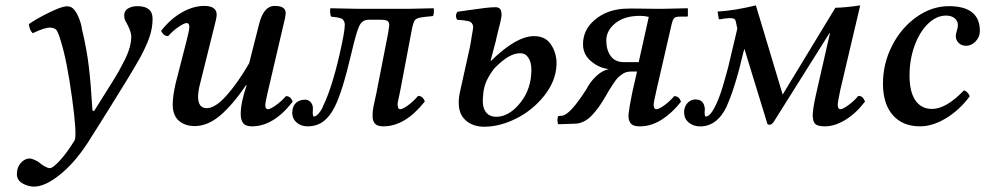

<svg xmlns="http://www.w3.org/2000/svg" viewBox="-20 -462 3679 717"><path d="M192.9 -347.2Q185.1 -358.9 166 -358.9Q146 -358.9 102.1 -337.9Q89.8 -350.1 87.9 -372.1Q115.7 -391.6 159.7 -413.3Q203.6 -435.1 224.1 -438Q236.8 -439.5 246.1 -435.1Q260.3 -427.2 272 -400.9Q283.7 -374.5 286.1 -353Q304.2 -277.8 312 -210.9Q319.8 -144 325.2 -49.8L331.1 -46.9Q340.3 -61.5 356.2 -86.9Q372.1 -112.3 384.3 -131.8Q396.5 -151.4 398.9 -154.8Q414.1 -179.2 422.9 -194.8Q431.6 -210.4 444.6 -235.8Q457.5 -261.2 463.9 -283.7Q470.2 -306.2 470.2 -325.2Q470.2 -331.1 469.2 -334Q467.3 -349.6 451.2 -378.9Q443.8 -389.6 443.8 -404.8Q443.8 -421.4 458 -430.2Q472.2 -439 493.2 -439Q549.8 -439 549.8 -392.1Q549.8 -356 537.6 -321.8Q525.4 -287.6 502.9 -246.1Q482.4 -209.5 451.2 -158.7Q419.9 -107.9 389.2 -58.6Q358.4 -9.3 350.1 3.9L314 61Q307.1 72.8 304.2 76.2Q257.3 147.5 202.6 191.2Q147.9 234.9 106.9 234.9Q85.4 234.9 64.2 222.9Q43 210.9 43 188Q43 162.6 57.9 146.2Q72.8 129.9 90.8 129.9Q97.7 129.9 110.4 135.5Q123 141.1 127.9 146Q133.3 151.4 146 158.7Q158.7 166 166 166Q177.2 166 203.4 137.7Q229.5 109.4 258.8 62Q268.1 42.5 249 -96.7Q230 -235.8 207 -309.1Q200.7 -332 192.9 -347.2Z M900.9 -143.1 898.9 -144Q849.1 -70.8 802.5 -31Q755.9 8.8 707 8.8Q670.9 8.8 647.9 -11.2Q625 -31.2 625 -71.8Q625 -102.5 635.7 -149.9L675.8 -306.2Q687 -348.1 687 -361.8Q687 -376 676.8 -376Q668.5 -376 647.2 -361.8Q626 -347.7 607.9 -327.1Q598.1 -327.1 591.3 -333.3Q584.5 -339.4 582 -347.2Q616.2 -391.1 658.9 -415.5Q701.7 -439.9 742.7 -439.9Q789.1 -439.9 789.1 -407.2Q789.1 -394.5 778.8 -356.9L728 -152.8Q719.7 -121.6 719.7 -101.1Q719.7 -58.1 752 -58.1Q784.2 -58.1 826.9 -106.4Q869.6 -154.8 910.6 -226.1L946.8 -369.1Q963.4 -439.9 1005.9 -439.9Q1046.9 -439.9 1046.9 -413.1Q1046.9 -400.4 1034.7 -353L981 -123Q970.7 -79.6 970.7 -68.8Q970.7 -54.2 981 -54.2Q989.3 -54.2 1009.5 -68.4Q1029.8 -82.5 1047.9 -103Q1065.9 -103 1072.8 -82Q1001.5 9.8 920.9 9.8Q897.5 9.8 888.2 -2Q878.9 -13.7 878.9 -36.1Q878.9 -78.1 900.9 -143.1Z M1385.7 -115.2 1429.7 -339.8Q1433.6 -364.3 1433.6 -368.2Q1433.6 -379.4 1426.8 -383.8Q1419.9 -388.2 1402.3 -388.2H1356.4Q1332.5 -388.2 1321.5 -364.7Q1310.5 -341.3 1292.5 -264.2Q1258.3 -117.7 1229.5 -62Q1211.9 -26.9 1187.5 -8.5Q1163.1 9.8 1127.4 9.8Q1104 9.3 1088.6 -3.7Q1073.2 -16.6 1071.8 -35.2Q1070.3 -40 1071.8 -46.9Q1073.2 -67.4 1086.2 -78.6Q1099.1 -89.8 1119.6 -89.8Q1131.8 -89.4 1139.4 -81.3Q1147 -73.2 1148.4 -61V-51.8Q1146.5 -26.9 1152.3 -26.9Q1161.1 -26.9 1172.1 -40.8Q1183.1 -54.7 1186.5 -65.9Q1218.8 -131.8 1247.6 -256.8Q1267.6 -343.8 1267.6 -369.1Q1267.6 -376.5 1265.1 -381.6Q1262.7 -386.7 1260.5 -389.4Q1258.3 -392.1 1250.5 -394.3Q1242.7 -396.5 1239.5 -397Q1236.3 -397.5 1224.1 -398.9Q1219.2 -399.4 1216.8 -399.9Q1213.9 -402.8 1212.9 -415.3Q1211.9 -427.7 1214.4 -431.2Q1288.6 -429.2 1310.5 -429.2H1511.7L1599.6 -431.2Q1601.1 -424.8 1600.1 -414.1Q1599.1 -403.3 1595.7 -401.9L1566.4 -398.9Q1539.1 -396 1531.7 -389.4Q1524.4 -382.8 1518.6 -355L1474.6 -123Q1473.1 -116.2 1470.9 -105.7Q1468.8 -95.2 1467.3 -88.6Q1465.8 -82 1465.3 -78.1Q1463.9 -71.8 1465.3 -68.8Q1465.3 -54.2 1474.6 -54.2Q1483.4 -54.2 1502.9 -68.1Q1522.5 -82 1541.5 -104Q1550.8 -104 1557.4 -97.7Q1564 -91.3 1566.4 -83Q1493.2 9.8 1411.6 9.8Q1392.6 9.8 1383.3 2.4Q1374 -4.9 1371.6 -21V-43.9Q1372.6 -52.7 1374.8 -64.5Q1377 -76.2 1380.6 -91.3Q1384.3 -106.4 1385.7 -115.2Z M1826.2 -207Q1825.2 -205.6 1819.3 -197.8Q1813.5 -189.9 1809.6 -183.3Q1805.7 -176.8 1800.3 -166.7Q1794.9 -156.7 1791 -144.3Q1787.1 -131.8 1785.2 -118.2Q1785.2 -114.3 1784.2 -106.2Q1783.2 -98.1 1783.2 -94.2Q1781.2 -65.4 1791.3 -48.1Q1801.3 -30.8 1821.3 -26.9Q1826.2 -25.9 1836.9 -25.9Q1883.8 -28.3 1924.1 -79.6Q1964.4 -130.9 1964.4 -201.2Q1964.4 -229 1953.4 -246.1Q1942.4 -263.2 1923.3 -263.2Q1901.4 -263.2 1878.9 -250.2Q1856.4 -237.3 1826.2 -207ZM1825.2 -285.2 1812 -234.9H1814Q1908.2 -327.1 1974.1 -327.1Q2013.2 -327.1 2033.4 -301.3Q2053.7 -275.4 2058.1 -237.8V-219.2Q2055.7 -159.2 2012.5 -104.7Q1969.2 -50.3 1908 -19.5Q1846.7 11.2 1788.1 11.2Q1747.1 11.2 1720.9 -11Q1694.8 -33.2 1693.4 -70.8Q1691.9 -93.3 1698.2 -121.1L1734.4 -284.2Q1740.7 -316.4 1741.2 -324.2Q1747.1 -355.5 1747.1 -362.8Q1746.1 -370.1 1741.7 -375.7Q1737.3 -381.3 1730 -382.8Q1714.4 -386.7 1687 -388.2Q1678.2 -403.8 1688 -418Q1702.1 -419.9 1735.4 -424.8Q1768.6 -429.7 1792 -432.4Q1815.4 -435.1 1830.1 -435.1Q1850.6 -435.1 1852.1 -416Q1853 -413.1 1853 -403.8Q1851.6 -388.2 1834 -320.8Q1833 -313.5 1829.3 -300.3Q1825.7 -287.1 1825.2 -285.2Z M2309.1 -230H2365.2L2402.8 -398.9Q2387.7 -402.8 2370.1 -402.8Q2311.5 -402.8 2277.8 -375.2Q2244.1 -347.7 2244.1 -311Q2244.1 -275.4 2260.7 -252.7Q2277.3 -230 2309.1 -230ZM2340.8 -115.2 2358.9 -194.8H2335Q2329.1 -194.8 2326.2 -193.8Q2315.9 -192.9 2305.7 -186.3Q2295.4 -179.7 2288.3 -172.9Q2281.2 -166 2270.3 -149.4Q2259.3 -132.8 2254.2 -124.3Q2249 -115.7 2235.8 -92.8Q2224.6 -74.2 2215.1 -61Q2205.6 -47.9 2191.2 -32.2Q2176.8 -16.6 2159.9 -8.3Q2143.1 0 2125 0L2064.9 2Q2062 -2.4 2061.8 -12.9Q2061.5 -23.4 2064.9 -28.8L2078.1 -29.8Q2107.9 -31.7 2169.9 -128.9Q2183.1 -155.3 2205.8 -177Q2228.5 -198.7 2253.9 -204.1Q2218.8 -207.5 2188 -232.7Q2157.2 -257.8 2157.2 -296.9Q2157.2 -350.1 2200 -387Q2242.7 -423.8 2306.2 -429.2Q2311 -429.2 2321 -429.7Q2331.1 -430.2 2336.9 -430.2L2424.8 -429.2H2460L2547.9 -431.2L2548.8 -429.2V-402.8Q2548.8 -399.9 2543.9 -399.9H2519Q2502.4 -399.9 2497.1 -393.8Q2491.7 -387.7 2487.8 -370.1L2431.2 -124Q2420.9 -78.6 2420.9 -71.8Q2420.9 -54.2 2431.2 -54.2Q2440.4 -54.2 2460 -68.1Q2479.5 -82 2498 -103Q2516.6 -103 2522.9 -82Q2490.2 -40 2450.9 -15.1Q2411.6 9.8 2370.1 9.8H2368.2Q2346.7 9.8 2337.6 1Q2328.6 -7.8 2327.1 -23.9Q2326.2 -29.8 2328.1 -43Q2330.1 -61.5 2340.8 -115.2Z M2615.7 -26.9Q2630.4 -26.9 2647.2 -58.1Q2664.1 -89.4 2678 -135.7Q2691.9 -182.1 2699.5 -211.9Q2707 -241.7 2711.4 -262.2Q2712.4 -267.1 2733.4 -355L2727.5 -382.8Q2725.6 -392.1 2714.6 -393.8Q2703.6 -395.5 2689.5 -393.1H2687.5L2670.4 -390.1Q2663.6 -388.7 2663.6 -395L2659.7 -418.9Q2723.1 -422.4 2802.7 -441.9L2902.8 -108.9L3099.6 -433.1Q3131.8 -433.1 3192.4 -441.9L3117.7 -125Q3108.4 -79.6 3108.4 -70.8Q3108.4 -54.2 3118.7 -54.2Q3127 -54.2 3147 -68.4Q3167 -82.5 3185.5 -104Q3195.8 -103.5 3200.9 -98.4Q3206.1 -93.3 3210.4 -83Q3178.2 -40 3138.2 -15.1Q3098.1 9.8 3060.5 9.8Q3038.6 9.8 3028.1 3.7Q3017.6 -2.4 3015.6 -22Q3012.2 -44.9 3028.8 -116.2L3079.6 -338.9L3076.7 -336.9L2868.7 -5.9Q2861.8 3.9 2852.5 3.9Q2845.2 3.9 2843.8 -5.9L2759.8 -279.8L2755.9 -266.1Q2725.6 -135.3 2692.4 -62Q2660.2 3.9 2604.5 9.8H2588.9Q2567.9 8.3 2552.7 -3.9Q2537.6 -16.1 2535.6 -33.2Q2534.7 -37.1 2534.7 -46.9Q2536.6 -66.9 2548.8 -78.9Q2561 -90.8 2578.6 -90.8Q2579.6 -90.8 2581.5 -90.3Q2583.5 -89.8 2584.5 -89.8Q2594.7 -89.4 2602.1 -81.5Q2609.4 -73.7 2610.8 -63Q2613.3 -55.7 2611.8 -51.8Q2609.9 -26.9 2615.7 -26.9Z M3601.1 -102.1Q3562.5 -50.3 3512.5 -20.3Q3462.4 9.8 3416 9.8Q3350.6 9.8 3314 -32.2Q3277.3 -74.2 3277.3 -149.9Q3277.3 -224.6 3311.5 -291.5Q3345.7 -358.4 3402.8 -398.7Q3460 -439 3523.4 -439Q3639.2 -439 3639.2 -346.2Q3639.2 -324.2 3623.5 -307.6Q3607.9 -291 3587.4 -291Q3571.3 -291 3560.3 -301.5Q3549.3 -312 3549.3 -327.1Q3549.3 -334.5 3553.2 -347.2Q3557.1 -359.9 3557.1 -368.2Q3557.1 -384.3 3544.9 -394Q3532.7 -403.8 3513.2 -403.8Q3476.6 -403.8 3444.8 -372.6Q3413.1 -341.3 3394.8 -289.8Q3376.5 -238.3 3376.5 -180.2Q3376.5 -119.1 3398.4 -87.2Q3420.4 -55.2 3460.4 -55.2Q3513.2 -55.2 3579.1 -124Q3585.4 -124 3592.5 -116.7Q3599.6 -109.4 3601.1 -102.1Z"/></svg>

Font: Common Serif Medium
Style: Italic
Weight: 500
Italic angle: -12°
Designer: Philipp H. Poll, Khaled Hosny
Foundry: Stefan Peev, Context Ltd.
Version: Version 1.026